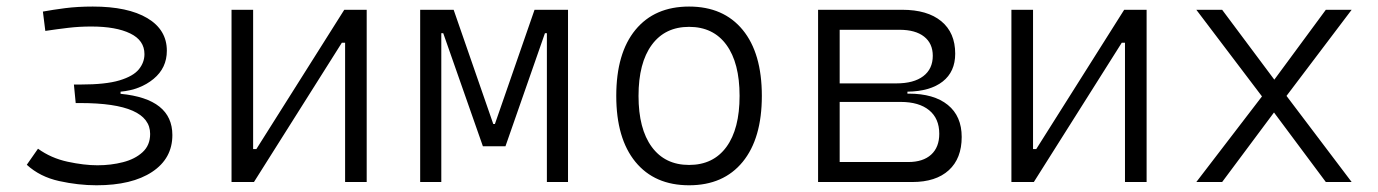

<svg xmlns="http://www.w3.org/2000/svg" viewBox="-20 -547 4142 577"><path d="M270 9.8Q215.3 9.8 157.7 -2.9Q100.1 -15.6 60.5 -51.8L94.2 -100.1Q133.3 -71.8 183.1 -61Q232.9 -50.3 272.9 -50.3Q313.5 -50.3 349.6 -59.6Q385.7 -68.8 408.4 -89.6Q431.2 -110.4 431.2 -144.5Q431.2 -237.3 221.7 -237.3H207.5L202.1 -293H223.1Q297.4 -293 338.9 -305.4Q380.4 -317.9 397.2 -338.6Q414.1 -359.4 414.1 -384.3Q414.1 -425.8 371.3 -446.5Q328.6 -467.3 254.4 -467.3Q218.3 -467.3 185.3 -463.4Q152.3 -459.5 116.2 -454.1L108.9 -512.2Q138.2 -517.6 175.8 -522.5Q213.4 -527.3 258.8 -527.3Q364.3 -527.3 422.9 -492.4Q481.4 -457.5 481.4 -394.5Q481.4 -342.8 441.4 -309.8Q401.4 -276.9 342.3 -271.5V-265.1Q498 -250 498 -141.1Q498 -70.8 437.3 -30.5Q376.5 9.8 270 9.8Z M675.8 0V-517.6H740.7V-99.1H750.5L1014.6 -517.6H1082V0H1017.1V-418.5H1007.3L743.2 0Z M1242.7 0V-517.6H1343.3L1462.4 -174.3H1467.3L1586.4 -517.6H1687V0H1623.5V-447.3H1617.7L1499 -107.4H1431.2L1312 -447.3H1306.2V0Z M2050.8 9.8Q1947.3 9.8 1889.6 -60.5Q1832 -130.9 1832 -258.8Q1832 -387.2 1889.6 -457.3Q1947.3 -527.3 2050.8 -527.3Q2154.3 -527.3 2211.9 -457.3Q2269.5 -387.2 2269.5 -258.8Q2269.5 -130.9 2211.9 -60.5Q2154.3 9.8 2050.8 9.8ZM2050.8 -51.3Q2123.5 -51.3 2163.1 -105.5Q2202.6 -159.7 2202.6 -258.8Q2202.6 -357.9 2163.1 -412.1Q2123.5 -466.3 2050.8 -466.3Q1978.5 -466.3 1938.7 -412.1Q1898.9 -357.9 1898.9 -258.8Q1898.9 -159.7 1938.7 -105.5Q1978.5 -51.3 2050.8 -51.3Z M2438.5 0V-517.6H2691.4Q2767.1 -517.6 2808.8 -483.2Q2850.6 -448.7 2850.6 -385.7Q2850.6 -331.5 2813 -302Q2775.4 -272.5 2707 -271.5V-265.6H2710.9Q2786.6 -265.6 2828.4 -231.7Q2870.1 -197.8 2870.1 -135.3Q2870.1 -70.8 2831.3 -35.4Q2792.5 0 2721.7 0ZM2503.4 -60.1H2709.5Q2753.9 -60.1 2778.3 -82.3Q2802.7 -104.5 2802.7 -145Q2802.7 -190.9 2772.2 -215.8Q2741.7 -240.7 2686.5 -240.7H2503.4ZM2503.4 -296.4H2673.8Q2726.1 -296.4 2754.6 -318.1Q2783.2 -339.8 2783.2 -379.4Q2783.2 -416.5 2757.1 -437Q2731 -457.5 2683.1 -457.5H2503.4Z M3019.5 0V-517.6H3084.5V-99.1H3094.2L3358.4 -517.6H3425.8V0H3360.8V-418.5H3351.1L3086.9 0Z M3575.2 0 3772.5 -257.3 3575.2 -517.6H3652.8L3809.6 -307.6L3964.4 -517.6H4042L3846.2 -258.8L4042 0H3964.4L3808.6 -209L3652.8 0Z"/></svg>

Font: Cascadia Mono PL Light
Style: Regular
Weight: 300
Monospace: yes
Designer: Aaron Bell
Foundry: Saja Typeworks
Version: Version 2404.023; ttfautohint (v1.8.4)